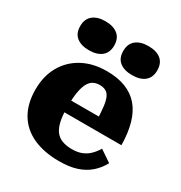

<svg xmlns="http://www.w3.org/2000/svg" viewBox="-185 -918 1000 1062"><g transform="rotate(30 315.0 -387.5)"><path d="M235 -268Q235 -217 243 -181Q251 -145 267.5 -123Q284 -101 310.5 -91Q337 -81 373 -81Q410 -81 436.5 -92Q463 -103 482.5 -122.5Q502 -142 517 -167L591 -117Q569 -76 535.5 -47Q502 -18 455.5 -3Q409 12 345 12Q248 12 178 -20Q108 -52 71 -114.5Q34 -177 34 -267Q34 -353 70.5 -417Q107 -481 173 -516.5Q239 -552 326 -552Q396 -552 447 -532Q498 -512 531.5 -473Q565 -434 582 -374.5Q599 -315 600 -237H187V-312H433L414 -282Q412 -339 407.5 -375Q403 -411 393.5 -430.5Q384 -450 368 -458Q352 -466 330 -466Q307 -466 289.5 -456.5Q272 -447 260 -425Q248 -403 241.5 -364.5Q235 -326 235 -268ZM290 -694Q290 -649 261 -625.5Q232 -602 181 -602Q131 -602 102 -625Q73 -648 73 -694Q73 -740 102 -763.5Q131 -787 181 -787Q232 -787 261 -763.5Q290 -740 290 -694ZM565 -694Q565 -649 536.5 -625.5Q508 -602 456 -602Q406 -602 377 -625Q348 -648 348 -694Q348 -740 377 -763.5Q406 -787 456 -787Q508 -787 536.5 -763.5Q565 -740 565 -694Z"/></g></svg>

Font: Roboto Serif ExtraBold
Style: Regular
Weight: 800
Designer: Greg Gazdowicz
Foundry: Commercial Type
Version: Version 1.008